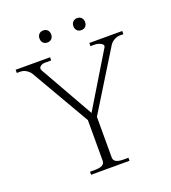

<svg xmlns="http://www.w3.org/2000/svg" viewBox="-152 -967 962 1080"><g transform="rotate(-20 329.0 -427.5)"><path d="M196 -819Q196 -835 205.5 -845Q215 -855 231 -855Q247 -855 256.5 -845Q266 -835 266 -819Q266 -803 256.5 -793Q247 -783 231 -783Q215 -783 205.5 -793Q196 -803 196 -819ZM399 -819Q399 -835 408.5 -845Q418 -855 434 -855Q450 -855 459.5 -845Q469 -835 469 -819Q469 -803 459.5 -793Q450 -783 434 -783Q418 -783 408.5 -793Q399 -803 399 -819ZM207 -18H235Q265 -18 280 -26Q295 -34 295 -52V-295L91 -647Q82 -661 65.5 -671Q49 -681 32 -681H10V-700H216V-681H178Q164 -681 153.5 -674Q143 -667 143 -657L145 -649L328 -326L523 -648Q531 -661 513.5 -671Q496 -681 476 -681H451V-700H648V-681H627Q609 -681 592 -671Q575 -661 566 -647L349 -295V-52Q349 -34 364 -26Q379 -18 409 -18H437V0H207Z"/></g></svg>

Font: Taviraj ExtraLight
Style: Regular
Weight: 200
Designer: Katatrad Team
Foundry: CadsonDemak
Version: Version 1.030